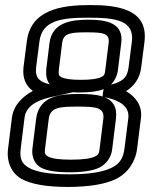

<svg xmlns="http://www.w3.org/2000/svg" viewBox="-20 -705 593 760"><path d="M479 -344C510 -364 534 -394 539 -439L552 -540C567 -667 450 -685 337 -685C223 -685 101 -667 86 -540L73 -439C68 -394 84 -364 110 -345C69 -323 33 -288 27 -238L12 -117C5 -65 25 -20 65 3C102 24 165 35 248 35C332 35 398 24 440 3C486 -20 517 -65 523 -119L538 -238C544 -289 515 -323 479 -344ZM323 -577C389 -577 415 -573 410 -535L397 -430C395 -410 392 -405 381 -400C367 -393 342 -389 300 -389C259 -389 235 -393 222 -400C213 -405 211 -410 213 -430L226 -535C231 -573 257 -577 323 -577ZM329 -627C259 -627 186 -615 176 -535L163 -430C161 -407 165 -386 177 -371C136 -381 118 -397 123 -439L136 -540C146 -624 221 -635 330 -635C440 -635 512 -624 502 -540L489 -439C484 -396 463 -381 419 -370C434 -385 445 -407 447 -430L460 -535C470 -615 400 -627 329 -627ZM287 -283C356 -283 395 -281 389 -235L374 -114C372 -97 369 -92 355 -85C337 -77 308 -73 261 -73C215 -73 187 -77 171 -85C159 -92 156 -97 158 -114L173 -235C179 -281 218 -283 287 -283ZM293 -333C223 -333 135 -328 123 -235L108 -114C105 -83 118 -54 143 -41C165 -29 205 -23 255 -23C306 -23 347 -29 372 -41C400 -54 421 -83 424 -114L439 -235C445 -283 425 -308 394 -320L405 -318C454 -306 493 -284 488 -238L473 -119C468 -78 454 -57 422 -41C387 -24 334 -15 254 -15C176 -15 124 -24 94 -41C66 -57 57 -77 62 -117L77 -238C82 -285 127 -308 179 -320L269 -340C277 -339 285 -339 294 -339C334 -339 367 -343 390 -352L389 -344L388 -342L386 -323C359 -332 324 -333 293 -333Z"/></svg>

Font: Gamestation Display Outline
Style: Italic
Weight: 400
Designer: Jonas Hecksher
Foundry: Jonas Hecksher, Playtypeª, e-types AS
Version: Version 1.003